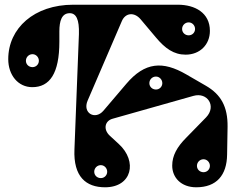

<svg xmlns="http://www.w3.org/2000/svg" viewBox="-20 -780 1041 815"><path d="M15 -529C15 -461 57 -410 117 -410C191 -410 232 -468 232 -603V-647C232 -691 242 -724 276 -724C303 -724 317 -698 315 -635L296 -146C291 -30 345 15 426 15C540 15 565 -95 484 -169L446 -204C417 -231 425 -267 458 -276L801 -373C861 -390 900 -329 855 -282L771 -196C731 -156 711 -119 711 -77C711 -26 749 15 813 15C899 15 943 -36 944 -124L946 -242C947 -327 918 -379 854 -416L771 -464C671 -522 595 -517 516 -424L419 -310C384 -269 329 -300 352 -353L497 -690C512 -726 550 -730 577 -698L641 -622C681 -574 718 -548 768 -548C828 -548 871 -590 871 -649C871 -726 807 -760 735 -760H291C125 -760 15 -660 15 -529ZM408 -24C392 -24 380 -36 380 -51C380 -66 392 -79 408 -79C423 -79 435 -66 435 -51C435 -36 423 -24 408 -24ZM118 -495C102 -495 90 -507 90 -522C90 -537 102 -550 118 -550C133 -550 145 -537 145 -522C145 -507 133 -495 118 -495ZM781 -630C765 -630 753 -642 753 -657C753 -672 765 -685 781 -685C796 -685 808 -672 808 -657C808 -642 796 -630 781 -630ZM844 -49C828 -49 816 -61 816 -76C816 -91 828 -104 844 -104C859 -104 871 -91 871 -76C871 -61 859 -49 844 -49ZM642 -400C626 -400 614 -412 614 -427C614 -442 626 -455 642 -455C657 -455 669 -442 669 -427C669 -412 657 -400 642 -400Z"/></svg>

Font: Pilowlava Atome
Style: Regular
Weight: 500
Designer: Anton Moglia, Jérémy Landes, Maksym Kobuzan (Cyrillic), Velvetyne Type Foundry
Foundry: Anton Moglia, Jérémy Landes, Velvetyne Type Foundry
Version: Version 1.002;Glyphs 3.3 (3303)